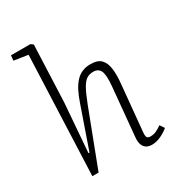

<svg xmlns="http://www.w3.org/2000/svg" viewBox="-185 -883 934 1013"><g transform="rotate(-30 282.0 -376.5)"><path d="M547 -29Q539 -22 527.5 -14.5Q516 -7 502.5 -0.5Q489 6 474.5 10Q460 14 445 14Q422 14 408.5 4Q395 -6 390 -23Q385 -40 387 -61L415 -361Q421 -427 409 -451Q397 -475 367 -475Q344 -475 327 -464.5Q310 -454 293.5 -424.5Q277 -395 255 -338L126 0H88L117 -723L32 -736L35 -767H153L168 -756L154 -411L131 -116L137 -115L225 -368Q237 -404 251.5 -432Q266 -460 283.5 -479Q301 -498 323.5 -507.5Q346 -517 374 -517Q418 -517 438 -496Q458 -475 463 -437.5Q468 -400 463 -350L436 -66Q434 -44 439 -36Q444 -28 460 -28Q478 -28 494.5 -35.5Q511 -43 529 -56Z"/></g></svg>

Font: Literata 18pt ExtraLight
Style: Italic
Weight: 250
Italic angle: -2°
Designer: Latin by Veronika Burian and Jose Scaglione. Greek by Irene Vlachou. Cyrillic by Vera Evstafieva
Foundry: TypeTogether
Version: Version 3.103;gftools[0.9.29]